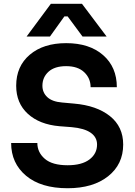

<svg xmlns="http://www.w3.org/2000/svg" viewBox="-20 -980 714 1019"><path d="M245.1 -786.1H121.1L250 -960H415L545.9 -786.1H418L338.9 -893.1H321.8ZM338.9 19Q197.3 19 118.2 -47.4Q39.1 -113.8 39.1 -221.2H178.2Q178.2 -171.4 217.8 -137.2Q257.3 -103 338.9 -103Q414.1 -103 454.6 -133.5Q495.1 -164.1 495.1 -212.9Q495.1 -252 461.2 -275.6Q427.2 -299.3 359.9 -305.2L295.9 -310.1Q189.5 -319.3 127.7 -376Q65.9 -432.6 65.9 -524.9Q65.9 -628.4 138.2 -689.7Q210.4 -751 331.1 -751Q454.6 -751 527.3 -687.5Q600.1 -624 600.1 -517.1H460.9Q460.9 -564.5 427 -596.7Q393.1 -628.9 331.1 -628.9Q270 -628.9 237.5 -599.4Q205.1 -569.8 205.1 -524.9Q205.1 -488.8 231 -464.6Q256.8 -440.4 309.1 -436L373 -430.2Q493.2 -419.9 563.5 -363.8Q633.8 -307.6 633.8 -212.9Q633.8 -107.9 553.7 -44.4Q473.6 19 338.9 19Z"/></svg>

Font: Sora SemiBold
Style: Regular
Weight: 600
Designer: Jonathan Barnbrook, Julián Moncada
Foundry: Barnbrook Fonts
Version: Version 2.000